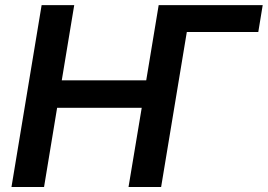

<svg xmlns="http://www.w3.org/2000/svg" viewBox="-20 -748 1071 768"><path d="M1030.8 -727.5 1013.2 -620.1H699.7L617.7 -727.5ZM25.9 0 146.5 -727.5H276.9L227.1 -426.8H564.9L614.7 -727.5H745.1L624.5 0H494.1L546.9 -316.9H208.5L156.2 0Z"/></svg>

Font: Inter 17pt SemiBold
Style: Italic
Weight: 600
Italic angle: -9.3988°
Version: Version 4.001;git-66647c0bb